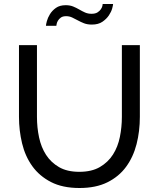

<svg xmlns="http://www.w3.org/2000/svg" viewBox="-20 -936 795 961"><path d="M377 -76Q439 -76 480 -100Q521 -124 545.5 -162.5Q570 -201 580 -250.5Q590 -300 590 -351V-710H680V-351Q680 -279 663.5 -214.5Q647 -150 611 -101Q575 -52 517.5 -23.5Q460 5 378 5Q293 5 235 -25Q177 -55 141.5 -104.5Q106 -154 90.5 -218.5Q75 -283 75 -351V-710H165V-351Q165 -298 175.5 -248.5Q186 -199 210.5 -161Q235 -123 275.5 -99.5Q316 -76 377 -76ZM440 -813Q417 -813 400.5 -819.5Q384 -826 369.5 -834Q355 -842 341 -848.5Q327 -855 311 -855Q294 -855 284.5 -848Q275 -841 270 -832.5Q265 -824 263.5 -816Q262 -808 262 -807H210Q210 -813 214.5 -830Q219 -847 230 -865Q241 -883 260 -896.5Q279 -910 309 -910Q330 -910 346 -903.5Q362 -897 376.5 -888.5Q391 -880 405.5 -873.5Q420 -867 438 -867Q457 -867 468 -874Q479 -881 485 -890Q491 -899 492.5 -906.5Q494 -914 494 -916H546Q546 -910 541.5 -893.5Q537 -877 525 -859Q513 -841 492.5 -827Q472 -813 440 -813Z"/></svg>

Font: IngvarSans
Style: Regular
Weight: 500
Version: Version 3.000